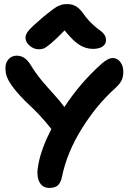

<svg xmlns="http://www.w3.org/2000/svg" viewBox="-20 -921 662 942"><path d="M170.9 -679.2Q145 -679.2 125 -697.3Q105 -715.3 105 -735.8Q105 -752 119.9 -770.5Q134.8 -789.1 189.9 -835.9Q196.3 -841.3 212.2 -854Q228 -866.7 232.2 -869.6Q236.3 -872.6 247.6 -880.6Q258.8 -888.7 263.4 -890.4Q268.1 -892.1 276.9 -895.8Q285.6 -899.4 293.5 -900.1Q301.3 -900.9 311 -900.9Q335.4 -900.9 354 -889.4Q372.6 -877.9 391.1 -851.1Q410.6 -823.7 432.9 -803Q455.1 -782.2 468.5 -773.4Q481.9 -764.6 491 -752.4Q500 -740.2 500 -724.1Q500 -704.1 482.9 -692.6Q465.8 -681.2 436 -681.2Q401.9 -681.2 370.6 -700.2Q339.4 -719.2 296.9 -772Q255.4 -729 230.7 -708.5Q206.1 -688 195.6 -683.6Q185.1 -679.2 170.9 -679.2ZM222.2 1Q187 1 172.1 -30.5Q157.2 -62 168.9 -118.2Q183.1 -192.4 231.9 -288.1Q204.1 -323.7 174.8 -355Q145.5 -386.2 125 -404.8Q104.5 -423.3 80.6 -449.2Q56.6 -475.1 37.1 -502Q20 -526.9 13.4 -545.2Q6.8 -563.5 6.8 -587.9Q6.8 -614.7 22.7 -631.3Q38.6 -647.9 62 -647.9Q103 -647.9 129.9 -603Q156.7 -559.6 184.3 -526.6Q211.9 -493.7 241.9 -460.9Q272 -428.2 295.9 -396Q373.5 -514.2 476.1 -606Q508.8 -636.2 533.2 -636.2Q555.7 -636.2 570.3 -616.9Q585 -597.7 585 -568.8Q585 -544.9 577.1 -527.8Q569.3 -510.7 545.9 -488.8Q453.6 -406.2 380.9 -289.1Q308.1 -171.9 284.2 -54.2Q278.3 -24.9 264.2 -12Q250 1 222.2 1Z"/></svg>

Font: Shantell Sans Irregular Bouncy
Style: Regular
Weight: 600
Designer: Stephen Nixon, Anya Danilova, Shantell Martin
Foundry: Arrow Type
Version: Version 1.006;[9816181b4]